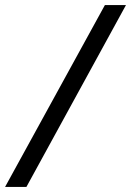

<svg xmlns="http://www.w3.org/2000/svg" viewBox="-67 -735 516 756"><path d="M-47 1H37L429 -715H346Z"/></svg>

Font: Noto Sans SemiCondensed
Style: Italic
Weight: 400
Width: 4
Italic angle: -12°
Designer: Monotype Design Team
Foundry: Monotype Imaging Inc.
Version: Version 2.013